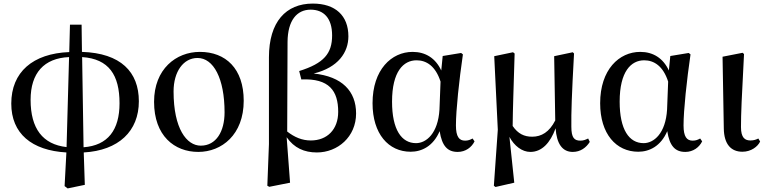

<svg xmlns="http://www.w3.org/2000/svg" viewBox="-20 -833 4283 1073"><path d="M352 -11C219 -26 151 -114 151 -275C151 -425 226 -508 366 -514ZM341 207 358 220 454 200 448 19C643 8 756 -100 756 -267C756 -431 655 -536 438 -543L436 -695H371L367 -542C163 -534 43 -430 43 -254C43 -87 157 8 351 19ZM439 -514C589 -504 648 -413 648 -256C648 -107 583 -20 447 -10Z M1088 16C1219 16 1342 -80 1342 -270C1342 -450 1241 -543 1097 -543C964 -543 841 -447 841 -264C841 -74 955 16 1088 16ZM1102 -19C1023 -19 950 -114 950 -322C950 -433 1005 -509 1084 -509C1173 -509 1235 -395 1235 -205C1235 -98 1188 -19 1102 -19Z M1474 205 1485 211 1601 188 1582 -66C1624 -6 1680 19 1751 19C1867 19 1970 -68 1970 -199C1970 -323 1892 -406 1733 -422C1871 -456 1927 -541 1927 -630C1927 -746 1854 -813 1728 -813C1578 -813 1483 -711 1483 -513V-28ZM1585 -98 1587 -599C1588 -719 1639 -779 1716 -779C1788 -779 1836 -733 1836 -635C1836 -534 1790 -479 1652 -436L1664 -389C1820 -396 1870 -325 1870 -208C1870 -109 1808 -48 1717 -48C1668 -48 1626 -66 1585 -98Z M2275 15C2337 15 2401 -16 2437 -100C2450 -17 2481 16 2538 16C2582 16 2616 -10 2632 -43L2621 -59C2608 -52 2597 -47 2579 -47C2546 -47 2528 -69 2528 -132C2528 -218 2546 -385 2567 -529L2557 -537L2454 -520L2446 -439C2414 -508 2358 -543 2286 -543C2168 -543 2062 -444 2062 -256C2062 -85 2151 15 2275 15ZM2442 -377 2436 -221C2428 -87 2362 -33 2305 -33C2224 -33 2171 -108 2171 -265C2171 -434 2235 -496 2308 -496C2363 -496 2414 -464 2442 -377Z M2944 16C3008 16 3055 -34 3085 -116C3091 -29 3123 16 3181 16C3224 16 3256 -8 3276 -40L3267 -59C3254 -53 3242 -47 3224 -47C3190 -47 3173 -62 3173 -125C3172 -201 3175 -299 3188 -534L3181 -541L3077 -519L3083 -160C3050 -95 3006 -69 2954 -69C2910 -69 2875 -85 2845 -129C2846 -227 2850 -328 2856 -534L2847 -541L2742 -519L2762 -108L2740 205L2749 212L2854 188L2827 -68C2854 -18 2897 16 2944 16Z M3547 15C3609 15 3673 -16 3709 -100C3722 -17 3753 16 3810 16C3854 16 3888 -10 3904 -43L3893 -59C3880 -52 3869 -47 3851 -47C3818 -47 3800 -69 3800 -132C3800 -218 3818 -385 3839 -529L3829 -537L3726 -520L3718 -439C3686 -508 3630 -543 3558 -543C3440 -543 3334 -444 3334 -256C3334 -85 3423 15 3547 15ZM3714 -377 3708 -221C3700 -87 3634 -33 3577 -33C3496 -33 3443 -108 3443 -265C3443 -434 3507 -496 3580 -496C3635 -496 3686 -464 3714 -377Z M4129 15C4178 15 4215 -14 4228 -42L4218 -59C4206 -53 4193 -48 4174 -48C4143 -48 4121 -63 4121 -123C4121 -197 4125 -286 4138 -531L4130 -538L4018 -516L4025 -116C4026 -25 4067 15 4129 15Z"/></svg>

Font: Noto Serif JP SemiBold
Style: Regular
Weight: 600
Designer: Ryoko NISHIZUKA 西塚涼子 (kana & ideographs); Frank Grießhammer (Latin, Greek & Cyrillic); Wenlong ZHANG 张文龙 (bopomofo); San
Foundry: Adobe
Version: Version 2.001;hotconv 1.1.0;makeotfexe 2.6.0